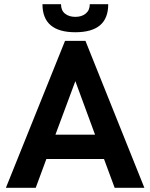

<svg xmlns="http://www.w3.org/2000/svg" viewBox="-20 -891 714 911"><path d="M288.5 -697H385.5L665 0H524L473.5 -136.5H200L149.5 0H8ZM431 -252 337.5 -506 243 -252ZM181.5 -871H269.5Q269.5 -841.5 288.5 -826.2Q307.5 -811 337.5 -811Q368 -811 387 -826.8Q406 -842.5 406 -871H493.5Q493.5 -804 454.5 -771Q415.5 -738 337.5 -738Q181.5 -738 181.5 -871Z"/></svg>

Font: HK Grotesk
Style: Bold
Weight: 700
Designer: Alfredo Marco Pradil
Foundry: Hanken Design Co.
Version: Version 3.001